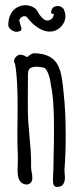

<svg xmlns="http://www.w3.org/2000/svg" viewBox="-20 -708 310 745"><path d="M178.2 -663.6C178.2 -655.8 182.1 -652.3 189 -653.8C188.5 -646 185.1 -637.7 180.2 -634.3C169.4 -627.4 166.5 -627.4 157.7 -629.4C149.4 -631.3 134.3 -646 126 -663.1C119.6 -675.8 106.4 -684.6 82.5 -688C37.1 -688 12.2 -655.8 12.2 -610.4C12.2 -597.7 30.3 -584.5 44.4 -584.5C49.3 -585 53.7 -585.4 60.1 -588.4C64 -593.3 64.5 -599.1 60.5 -606.9C56.6 -619.6 54.7 -627.9 54.7 -630.4C54.7 -630.9 58.1 -637.2 62 -640.6C64.5 -642.6 66.9 -642.1 69.3 -645H78.6C80.1 -644 80.6 -644.5 82 -644C91.3 -632.8 99.6 -623.5 105.5 -617.7C112.3 -610.8 121.1 -604.5 133.8 -596.7C146 -589.8 159.7 -585.4 172.9 -585.4C188 -585.4 203.1 -590.8 215.8 -603.5C229.5 -617.7 233.9 -632.3 233.9 -645.5C233.9 -655.8 230.5 -665.5 227.5 -672.4C215.3 -689.9 189 -687 182.1 -673.8ZM219.7 12.7C229.5 4.4 231.9 -6.3 231.9 -18.6C231.9 -23.9 231.4 -29.3 231 -33.7C230.5 -39.1 230 -44.9 230 -48.3C233.4 -87.9 234.9 -134.8 234.9 -182.6C234.9 -239.7 232.4 -298.8 227.5 -341.8C218.3 -433.1 214.4 -499 111.8 -501.5C102.5 -500 95.7 -494.6 89.8 -490.2H90.3C87.9 -488.3 85.4 -486.8 85.9 -486.8C84.5 -486.8 81.5 -487.8 79.1 -489.3H79.6C73.2 -492.7 65.9 -497.1 53.2 -495.1C36.6 -487.3 29.8 -473.1 38.6 -459C46.9 -411.6 48.3 -353.5 48.3 -294.4C48.3 -274.9 47.9 -255.9 47.9 -236.3C47.9 -220.7 47.4 -204.6 47.4 -189C47.4 -158.7 47.9 -126.5 49.3 -100.1C49.3 -94.2 49.3 -75.2 48.8 -69.8C48.3 -62 48.3 -55.2 48.3 -47.9C48.3 -19.5 53.2 4.4 82.5 8.3C100.6 6.3 105.5 -4.4 105.5 -19C105.5 -26.9 104 -35.2 102.5 -42C101.6 -47.4 100.1 -57.6 100.6 -60.5V-79.6C100.6 -110.8 98.1 -143.6 94.7 -175.3C92.8 -196.3 90.8 -218.8 89.4 -239.7C87.9 -267.6 87.9 -296.4 87.9 -323.7C87.9 -351.6 87.9 -377.9 88.4 -400.9V-405.8C87.9 -417.5 87.9 -437 96.2 -442.9C105 -447.8 112.8 -449.2 121.1 -449.2C127 -449.2 135.3 -448.2 145.5 -446.3C159.2 -445.8 165 -427.7 168.5 -418.5V-418.9L169.9 -414.1C172.9 -405.8 174.3 -399.4 175.3 -393.1C175.8 -388.7 176.3 -384.3 177.7 -376.5C187 -335.4 189.5 -273.4 189.5 -213.4C189.5 -173.3 189 -133.3 188 -97.7L187 -45.4C187 -39.6 186.5 -32.7 186 -27.3C185.5 -21 185.5 -15.1 185.5 -10.7C185.5 13.7 190.9 22.5 216.3 14.6Z"/></svg>

Font: Amatic Mod Bold ONEptTWO
Style: Bold
Weight: 700
Designer: David Occhino Design
Foundry: David Occhino Design
Version: Version 1.2